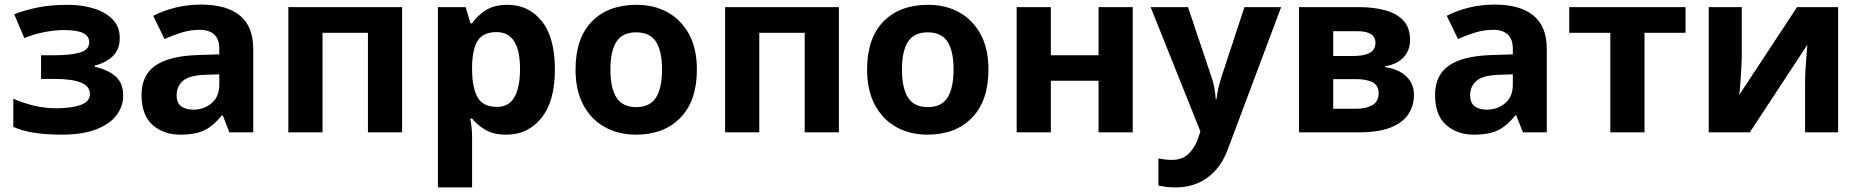

<svg xmlns="http://www.w3.org/2000/svg" viewBox="-20 -577 8111 837"><path d="M277 -556Q336 -556 387.5 -540.5Q439 -525 470.5 -493Q502 -461 502 -411Q502 -362 472.5 -333Q443 -304 393 -291V-286Q428 -278 456 -263.5Q484 -249 500.5 -224.5Q517 -200 517 -159Q517 -114 488.5 -75.5Q460 -37 400.5 -13.5Q341 10 248 10Q112 10 38 -24V-147Q72 -131 121.5 -118Q171 -105 227 -105Q288 -105 330 -119Q372 -133 372 -168Q372 -233 217 -233H159V-336H214Q288 -336 328.5 -348Q369 -360 369 -393Q369 -419 343 -432.5Q317 -446 258 -446Q219 -446 173 -437Q127 -428 86 -411L42 -515Q89 -533 145 -544.5Q201 -556 277 -556Z M857 -557Q967 -557 1025.5 -509.5Q1084 -462 1084 -364V0H980L951 -74H947Q912 -30 873 -10Q834 10 766 10Q693 10 645 -32.5Q597 -75 597 -163Q597 -250 658 -291.5Q719 -333 841 -337L936 -340V-364Q936 -407 913.5 -427Q891 -447 851 -447Q811 -447 773 -435.5Q735 -424 697 -407L648 -508Q692 -531 745.5 -544Q799 -557 857 -557ZM936 -253 878 -251Q806 -249 778 -225Q750 -201 750 -162Q750 -128 770 -113.5Q790 -99 822 -99Q870 -99 903 -127.5Q936 -156 936 -208Z M1733 -546V0H1584V-434H1386V0H1237V-546Z M2193 -556Q2285 -556 2342 -484.5Q2399 -413 2399 -274Q2399 -135 2340 -62.5Q2281 10 2189 10Q2130 10 2095 -11.5Q2060 -33 2038 -60H2030Q2038 -18 2038 20V240H1889V-546H2010L2031 -475H2038Q2060 -508 2097 -532Q2134 -556 2193 -556ZM2145 -437Q2087 -437 2063.5 -401Q2040 -365 2038 -291V-275Q2038 -196 2061.5 -153.5Q2085 -111 2147 -111Q2198 -111 2222.5 -153.5Q2247 -196 2247 -276Q2247 -437 2145 -437Z M3018 -274Q3018 -138 2946.5 -64Q2875 10 2752 10Q2676 10 2616.5 -23Q2557 -56 2523 -119.5Q2489 -183 2489 -274Q2489 -410 2560 -483Q2631 -556 2755 -556Q2832 -556 2891 -523Q2950 -490 2984 -427.5Q3018 -365 3018 -274ZM2641 -274Q2641 -193 2667.5 -151.5Q2694 -110 2754 -110Q2813 -110 2839.5 -151.5Q2866 -193 2866 -274Q2866 -355 2839.5 -395.5Q2813 -436 2753 -436Q2694 -436 2667.5 -395.5Q2641 -355 2641 -274Z M3637 -546V0H3488V-434H3290V0H3141V-546Z M4289 -274Q4289 -138 4217.5 -64Q4146 10 4023 10Q3947 10 3887.5 -23Q3828 -56 3794 -119.5Q3760 -183 3760 -274Q3760 -410 3831 -483Q3902 -556 4026 -556Q4103 -556 4162 -523Q4221 -490 4255 -427.5Q4289 -365 4289 -274ZM3912 -274Q3912 -193 3938.5 -151.5Q3965 -110 4025 -110Q4084 -110 4110.5 -151.5Q4137 -193 4137 -274Q4137 -355 4110.5 -395.5Q4084 -436 4024 -436Q3965 -436 3938.5 -395.5Q3912 -355 3912 -274Z M4561 -546V-336H4769V-546H4918V0H4769V-225H4561V0H4412V-546Z M4996 -546H5159L5262 -239Q5270 -217 5274 -193.5Q5278 -170 5280 -144H5283Q5286 -170 5291.5 -193.5Q5297 -217 5304 -239L5405 -546H5565L5334 70Q5303 155 5243.5 197.5Q5184 240 5106 240Q5081 240 5062.5 237.5Q5044 235 5030 232V114Q5041 116 5056.5 118Q5072 120 5089 120Q5136 120 5163.5 91.5Q5191 63 5204 23L5213 -4Z M6127 -403Q6127 -359 6099.5 -328Q6072 -297 6018 -288V-284Q6075 -277 6109.5 -245Q6144 -213 6144 -163Q6144 -116 6119.5 -79Q6095 -42 6042 -21Q5989 0 5903 0H5643V-546H5903Q5967 -546 6017.5 -532.5Q6068 -519 6097.5 -488Q6127 -457 6127 -403ZM5976 -391Q5976 -441 5897 -441H5792V-333H5880Q5927 -333 5951.5 -346.5Q5976 -360 5976 -391ZM5990 -171Q5990 -203 5965 -217.5Q5940 -232 5890 -232H5792V-103H5893Q5935 -103 5962.5 -118.5Q5990 -134 5990 -171Z M6496 -557Q6606 -557 6664.5 -509.5Q6723 -462 6723 -364V0H6619L6590 -74H6586Q6551 -30 6512 -10Q6473 10 6405 10Q6332 10 6284 -32.5Q6236 -75 6236 -163Q6236 -250 6297 -291.5Q6358 -333 6480 -337L6575 -340V-364Q6575 -407 6552.5 -427Q6530 -447 6490 -447Q6450 -447 6412 -435.5Q6374 -424 6336 -407L6287 -508Q6331 -531 6384.5 -544Q6438 -557 6496 -557ZM6575 -253 6517 -251Q6445 -249 6417 -225Q6389 -201 6389 -162Q6389 -128 6409 -113.5Q6429 -99 6461 -99Q6509 -99 6542 -127.5Q6575 -156 6575 -208Z M7328 -434H7149V0H7000V-434H6821V-546H7328Z M7573 -546V-330Q7573 -313 7571.5 -288Q7570 -263 7568.5 -237Q7567 -211 7565 -191Q7563 -171 7562 -163L7814 -546H7993V0H7849V-218Q7849 -245 7851 -277.5Q7853 -310 7855.5 -338.5Q7858 -367 7859 -382L7608 0H7429V-546Z"/></svg>

Font: Noto IKEA Latin
Style: Bold
Weight: 700
Designer: Monotype Design Team
Foundry: Monotype Imaging Inc.
Version: Version 1.0